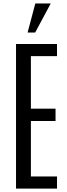

<svg xmlns="http://www.w3.org/2000/svg" viewBox="-20 -1121 400 1141"><path d="M75.2 0V-859.4H318.8V-787.6H163.6V-475.1H310.1V-401.9H163.6V-72.3H318.8V0ZM144 -927.7 189.9 -1100.6H281.7L189 -927.7Z"/></svg>

Font: AntonioLight
Style: Regular
Weight: 300
Designer: Vernon Adams
Foundry: Vernon Adams
Version: Version 1.002